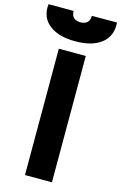

<svg xmlns="http://www.w3.org/2000/svg" viewBox="-235 -1080 721 1142"><g transform="rotate(15 125.5 -509.0)"><path d="M181.6 -1017.6Q181.6 -1018.1 335.9 -1018.1Q336.9 -1006.3 336.9 -1001Q336.9 -928.7 281 -887.2Q225.1 -845.7 124.5 -845.7Q25.9 -845.7 -30.3 -886.5Q-86.4 -927.2 -86.4 -997.6Q-86.4 -1007.8 -85 -1018.1L69.3 -1017.6Q69.3 -989.3 84.5 -976.1Q99.6 -962.9 125.5 -962.9Q151.4 -962.9 166.5 -976.1Q181.6 -989.3 181.6 -1017.6ZM42.5 0V-777.8H208.5V0Z"/></g></svg>

Font: Anton
Style: Regular
Weight: 400
Foundry: vernon adams
Version: Version 1.000